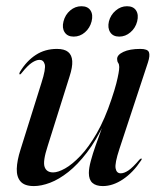

<svg xmlns="http://www.w3.org/2000/svg" viewBox="-20 -604 522 632"><path d="M445.5 -82Q447 -81.5 446.5 -79.8Q446 -78 444.5 -76Q418 -36 384.8 -13.8Q351.5 8.5 318.5 8.5Q296 8.5 284.2 -2Q272.5 -12.5 272.5 -34.5Q272.5 -50.5 279 -74.8Q285.5 -99 294.5 -124.2Q303.5 -149.5 311.2 -170.5Q319 -191.5 321 -201.5L324 -200Q297 -142 266.2 -102Q235.5 -62 204.8 -37.8Q174 -13.5 145 -2.5Q116 8.5 91.5 8.5Q61 8.5 47.8 -6.5Q34.5 -21.5 35.2 -48.5Q36 -75.5 47.5 -111.5L116.5 -331.5Q131.5 -378 127.2 -392.5Q123 -407 110 -407Q99.5 -407 85.5 -398Q71.5 -389 51.5 -364Q49 -360.5 47.8 -359.8Q46.5 -359 45 -359Q43.5 -360 43.8 -362Q44 -364 46 -368Q67.5 -403.5 97.8 -423.2Q128 -443 167.5 -443Q192 -443 204.2 -433Q216.5 -423 217.8 -403Q219 -383 209 -352.5L137 -123.5Q120.5 -73 126.8 -54.8Q133 -36.5 155 -36.5Q171 -36.5 194.2 -49.5Q217.5 -62.5 244.8 -91Q272 -119.5 298.5 -165.5Q325 -211.5 347 -277.5Q357.5 -308.5 362.8 -329.2Q368 -350 370.2 -362.8Q372.5 -375.5 372.5 -383.5Q372.5 -392 369 -397Q365.5 -402 365.5 -410Q365.5 -423.5 386.2 -433.2Q407 -443 442 -443Q466 -443 470.2 -432.2Q474.5 -421.5 467 -398.5L373 -113.5Q357.5 -66.5 360.5 -50Q363.5 -33.5 377.5 -33.5Q388.5 -33.5 402.5 -42.8Q416.5 -52 439 -78.5Q441 -80.5 442.8 -81.5Q444.5 -82.5 445.5 -82ZM222.5 -483.5Q202 -483.5 192.8 -497.8Q183.5 -512 189 -533.5Q194.5 -555.5 211 -569.5Q227.5 -583.5 248 -583.5Q269 -583.5 278 -569.5Q287 -555.5 281.5 -533.5Q276 -512 259.8 -497.8Q243.5 -483.5 222.5 -483.5ZM372.5 -483.5Q352 -483.5 342.8 -497.8Q333.5 -512 338.5 -533.5Q344 -555 360.8 -569.2Q377.5 -583.5 398 -583.5Q419 -583.5 428 -569.5Q437 -555.5 431.5 -533.5Q426 -512 409.5 -497.8Q393 -483.5 372.5 -483.5Z"/></svg>

Font: Fraunces 120pt
Style: Italic
Weight: 400
Italic angle: -16°
Version: Version 1.000;[b76b70a41]